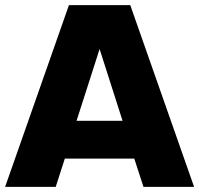

<svg xmlns="http://www.w3.org/2000/svg" viewBox="-20 -732 780 752"><path d="M740.2 0H542L505.9 -110.8H233.9L198.2 0H0L250 -711.9H490.2ZM460 -258.8 370.1 -540 279.8 -258.8Z"/></svg>

Font: Creato Display Black
Style: Regular
Weight: 900
Version: Version 1.000